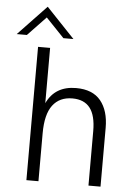

<svg xmlns="http://www.w3.org/2000/svg" viewBox="-100 -955 696 1000"><g transform="rotate(5 248.0 -455.0)"><path d="M464 0H401V-285Q401 -366.5 370.5 -405.8Q340 -445 278.5 -445Q211.5 -445 175.5 -397.5Q139.5 -350 139.5 -250.5V0H76.5V-697H139.5V-408Q183 -500.5 293 -500.5Q379.5 -500.5 421.8 -448.8Q464 -397 464 -307.5ZM256.5 -753.5H204L108.5 -853.5L13 -753.5H-40L108.5 -909.5Z"/></g></svg>

Font: Acari Sans Neue
Style: Regular
Weight: 400
Designer: Alfredo Marco Pradil (font), Cristiano Sobral (main changes)
Foundry: Hanken Design Co. (font), Cristiano Sobral (main changes)
Version: Version 2.459;March 19, 2022;FontCreator 14.0.0.2808 64-bit;